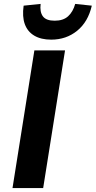

<svg xmlns="http://www.w3.org/2000/svg" viewBox="-20 -963 490 983"><path d="M44 0 156 -705H313L201 0ZM242 -760Q190 -760 155.5 -780.5Q121 -801 107 -839.5Q93 -878 101 -934L188 -943Q183 -902 199.5 -879.5Q216 -857 260 -857Q304 -857 329 -880Q354 -903 365 -943L450 -934Q431 -851 375 -805.5Q319 -760 242 -760Z"/></svg>

Font: Nunito Sans 7pt SemiCondensed ExtraBold
Style: Italic
Weight: 800
Width: 4
Italic angle: -9°
Designer: Vernon Adams
Foundry: Vernon Adams
Version: Version 3.101;gftools[0.9.27]